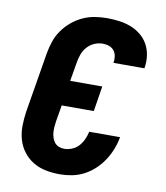

<svg xmlns="http://www.w3.org/2000/svg" viewBox="-84 -813 768 890"><g transform="rotate(10 300.0 -367.5)"><path d="M257 8Q223 8 190.5 1.5Q158 -5 131 -21.5Q104 -38 85 -63Q66 -88 57 -119Q48 -150 48.5 -183.5Q49 -217 54 -251L101 -534Q106 -563 115.5 -591Q125 -619 142.5 -644Q160 -669 184 -689Q208 -709 235.5 -721.5Q263 -734 292 -738.5Q321 -743 349 -743Q378 -743 407 -739Q436 -735 461.5 -725Q487 -715 508.5 -697.5Q530 -680 543 -656Q556 -632 560 -603.5Q564 -575 559 -546Q559 -546 559 -545Q559 -544 559 -544H413Q413 -544 413 -544.5Q413 -545 413 -545Q416 -560 413.5 -575.5Q411 -591 402 -602Q393 -613 379 -618Q365 -623 349 -623Q329 -623 309.5 -614.5Q290 -606 276 -590Q262 -574 255 -554.5Q248 -535 245 -515L230 -427H381L362 -308H211L198 -231Q196 -218 195 -204.5Q194 -191 195 -178Q196 -165 200 -153Q204 -141 211.5 -131.5Q219 -122 231 -117Q243 -112 257 -112Q275 -112 293.5 -119.5Q312 -127 325 -141.5Q338 -156 346 -174Q354 -192 358 -210H503Q498 -181 487 -153Q476 -125 459.5 -99.5Q443 -74 420 -52.5Q397 -31 370 -17Q343 -3 314 2.5Q285 8 257 8Z"/></g></svg>

Font: Iosevka SS04 Hv Ex Obl
Style: Regular
Weight: 900
Width: 7
Italic angle: -9°
Monospace: yes
Designer: Belleve Invis
Foundry: Belleve Invis
Version: Version 19.0.0; ttfautohint (v1.8.4)